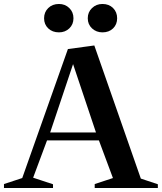

<svg xmlns="http://www.w3.org/2000/svg" viewBox="-35 -947 815 967"><path d="M-15 0V-20L88 -54L73 -39L307 -700L440 -718L678 -37L661 -52L760 -19V0H442V-20L545 -54L538 -39L459 -251L475 -240H190L206 -251L127 -39L120 -56L232 -19V0ZM214 -269 205 -280H459L452 -269L326 -645H340ZM481 -784Q450 -784 428.5 -804Q407 -824 407 -855Q407 -886 428.5 -906.5Q450 -927 481 -927Q514 -927 534.5 -906.5Q555 -886 555 -855Q555 -824 534.5 -804Q514 -784 481 -784ZM262 -784Q229 -784 208 -804Q187 -824 187 -855Q187 -886 208 -906.5Q229 -927 262 -927Q293 -927 314 -906.5Q335 -886 335 -855Q335 -824 314 -804Q293 -784 262 -784Z"/></svg>

Font: Wittgenstein SemiBold
Style: Regular
Weight: 600
Designer: Jörg Drees
Foundry: Jörg Drees
Version: Version 1.500